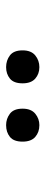

<svg xmlns="http://www.w3.org/2000/svg" viewBox="220 -997 149 629"><g transform="rotate(-90 294.5 -682.5)"><path d="M145 -683Q145 -712 160.5 -724.5Q176 -737 199 -737Q220 -737 236.5 -724.5Q253 -712 253 -683Q253 -655 236.5 -641.5Q220 -628 199 -628Q176 -628 160.5 -641.5Q145 -655 145 -683ZM336 -683Q336 -712 351.5 -724.5Q367 -737 389 -737Q411 -737 427.5 -724.5Q444 -712 444 -683Q444 -655 427.5 -641.5Q411 -628 389 -628Q367 -628 351.5 -641.5Q336 -655 336 -683Z"/></g></svg>

Font: Noto Kufi Arabic Medium
Style: Regular
Weight: 500
Designer: Monotype Design Team, David Williams, Khaled Hosny
Foundry: Google LLC
Version: Version 2.109; ttfautohint (v1.8.4.7-5d5b)